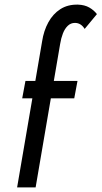

<svg xmlns="http://www.w3.org/2000/svg" viewBox="-20 -810 439 830"><path d="M315 -460 301 -385H76L90 -460ZM346 -685Q338 -698 327.5 -704.5Q317 -711 304 -711Q286 -711 273 -698.5Q260 -686 252 -665.5Q244 -645 240 -620L134 0H54L162 -631Q169 -677 189 -713.5Q209 -750 241 -770.5Q273 -791 317 -790Q346 -789 366 -777.5Q386 -766 399 -749Z"/></svg>

Font: Jost
Style: Italic
Weight: 400
Italic angle: -5°
Version: Version 3.710